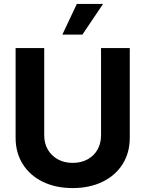

<svg xmlns="http://www.w3.org/2000/svg" viewBox="-20 -953 744 983"><path d="M644.4 -707V-247.5Q644.4 -171.4 608 -113.2Q571.6 -54.9 505.2 -22.5Q438.9 9.9 351.9 9.9Q264.9 9.9 198.8 -22.5Q132.7 -54.9 96.3 -113.2Q59.9 -171.4 59.9 -247.5V-707H206.4V-259.9Q206.4 -219.6 224.6 -187.6Q242.9 -155.6 276 -137.3Q309 -119.1 351.9 -119.1Q395.7 -119.1 428.7 -137.3Q461.8 -155.6 479.6 -187.6Q497.3 -219.6 497.3 -259.9V-707ZM373.3 -932.8H507.6L401.9 -776H299.3Z"/></svg>

Font: Pretendard GOV Variable
Style: Regular
Weight: 400
Designer: Base glyphs from Inter by Rasmus Andersson; Hangul glyphs from Noto Sans CJK(Source Han Sans) by Jang Soo-young and Kang
Foundry: Kil Hyung-jin
Version: Version 1.307;Glyphs 3.2 (3192)